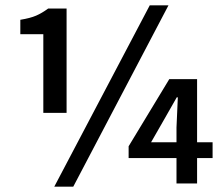

<svg xmlns="http://www.w3.org/2000/svg" viewBox="-20 -686 835 718"><path d="M142 -264V-558H56V-612Q93 -618 115 -627.5Q137 -637 160 -654H229V-264ZM183 12 540 -666H610L254 12ZM640 0V-95H461V-139L613 -390H717V-154H775V-95H717V0ZM545 -154H640V-209L645 -322H641L596 -243Z"/></svg>

Font: Processing Sans Pro Semibold
Style: Regular
Weight: 600
Designer: Paul D. Hunt
Foundry: Adobe Systems Incorporated
Version: Version 2.020;PS 2.000;hotconv 1.0.86;makeotf.lib2.5.63406